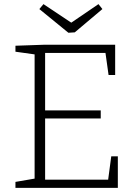

<svg xmlns="http://www.w3.org/2000/svg" viewBox="-20 -912 668 932"><path d="M505 -40 520 -153H552V0H55V-29L148 -45V-648L55 -661V-690L199 -695H539V-548H507L492 -655H199V-376H469V-337H199V-40ZM326 -802 458 -892 477 -868 343 -755 312 -753 171 -868 191 -892Z"/></svg>

Font: Bitter Pro Light
Style: Regular
Weight: 300
Designer: Sol Matas, and Bitter project Authors
Foundry: Sol Matas
Version: Version 1.010